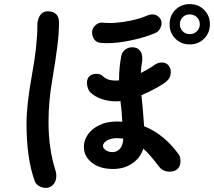

<svg xmlns="http://www.w3.org/2000/svg" viewBox="-20 -851 1041 934"><path d="M805 -733Q805 -775 833 -803Q861 -831 903 -831Q945 -831 973 -803Q1001 -775 1001 -733Q1001 -691 973 -663Q945 -635 903 -635Q861 -635 833 -663Q805 -691 805 -733ZM952 -733Q952 -753 938 -767Q924 -781 903 -781Q882 -781 868.5 -767Q855 -753 855 -733Q855 -713 868.5 -699Q882 -685 903 -685Q924 -685 938 -699Q952 -713 952 -733ZM234 -461Q216 -357 216 -257Q216 -126 251 -18Q254 -6 254 4Q254 31 239 47Q224 63 203 63Q187 63 171 54.5Q155 46 149 30Q109 -80 109 -251Q109 -341 136 -490Q162 -632 162 -732Q162 -757 175 -776.5Q188 -796 211 -796Q267 -796 267 -741Q267 -688 258.5 -622Q250 -556 234 -461ZM428 -695Q428 -713 443 -727Q458 -741 474 -741Q485 -741 489 -740Q497 -739 512 -739Q554 -739 607 -749Q660 -759 700 -777Q709 -781 721 -781Q739 -781 752.5 -768.5Q766 -756 766 -738Q766 -725 758 -711Q750 -697 737 -691Q689 -670 621.5 -655.5Q554 -641 502 -641Q478 -641 466 -643Q448 -646 438 -660Q428 -674 428 -695ZM858 -68Q858 -42 843.5 -29Q829 -16 806 -16Q772 -16 754 -40Q709 -100 677 -128Q663 -83 623.5 -56Q584 -29 530 -29Q465 -29 426.5 -60Q388 -91 388 -137Q388 -168 407 -196Q426 -224 462.5 -242Q499 -260 549 -260Q567 -260 575 -259Q572 -315 566 -359Q559 -358 545 -358Q507 -358 474 -369.5Q441 -381 419 -402Q412 -409 407.5 -422Q403 -435 403 -448Q403 -470 416 -481Q429 -492 449 -492Q469 -492 481 -480Q502 -459 542 -459Q554 -459 559 -460V-461Q559 -521 570 -579Q574 -599 589.5 -610Q605 -621 623 -621Q647 -621 659.5 -606.5Q672 -592 672 -570V-556Q666 -523 665 -496Q707 -517 733 -536Q749 -547 767 -547Q788 -547 799.5 -533Q811 -519 811 -501Q811 -473 791 -456Q775 -442 740.5 -423Q706 -404 668 -388Q676 -313 681 -237Q779 -198 850 -99Q858 -88 858 -68ZM579 -177Q559 -179 549 -179Q520 -179 500.5 -167.5Q481 -156 481 -141Q481 -129 495 -120Q509 -111 527 -111Q549 -111 564 -128Q579 -145 579 -176Z"/></svg>

Font: Tsukimi Rounded SemiBold
Style: Regular
Weight: 600
Designer: Takashi Funayama
Foundry: Takashi Funayama
Version: Version 1.032; ttfautohint (v1.8.3)